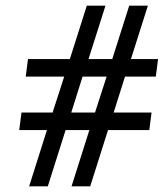

<svg xmlns="http://www.w3.org/2000/svg" viewBox="-20 -659 579 679"><path d="M232 -261 272 -388H357L316 -261ZM508 -199 516 -261H382L422 -388H531L539 -450H443L503 -639H437L377 -450H293L353 -639H287L227 -450H79L71 -388H207L166 -261H56L48 -199H146L83 0H149L212 -199H296L233 0H299L362 -199Z"/></svg>

Font: Gamestation Display
Style: Italic
Weight: 400
Designer: Jonas Hecksher
Foundry: Jonas Hecksher, Playtypeª, e-types AS
Version: Version 1.003